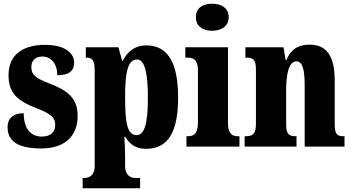

<svg xmlns="http://www.w3.org/2000/svg" viewBox="-20 -791 1899 1036"><path d="M203 10C333 10 399 -60 399 -166C399 -266 338 -305 248 -340C170 -370 149 -388 149 -430C149 -466 174 -486 208 -486C253 -486 289 -451 289 -385C352 -385 380 -408 380 -453C380 -501 336 -549 222 -549C104 -549 26 -496 26 -385C26 -287 76 -246 178 -207C246 -180 278 -160 278 -119C278 -83 259 -54 205 -54C149 -54 108 -93 108 -180C60 -180 21 -160 21 -105C21 -39 62 10 203 10Z M426 225H736V169H706C692 169 655 161 655 104V58C655 16 653 -21 651 -53H656C680 -12 713 12 768 12C883 12 941 -72 941 -265C941 -460 881 -546 770 -546C706 -546 666 -511 643 -463H639L619 -536H443V-480H446C474 -480 491 -471 491 -409V106C491 161 453 169 439 169H426ZM717 -62C667 -62 655 -127 655 -266C655 -393 667 -470 720 -470C761 -470 778 -395 778 -264C778 -128 761 -62 717 -62Z M1125 -625C1173 -625 1214 -649 1214 -698C1214 -749 1173 -771 1125 -771C1075 -771 1037 -749 1037 -698C1037 -649 1075 -625 1125 -625ZM986 0H1272V-56H1263C1232 -56 1210 -71 1210 -127V-536H980V-480H995C1025 -480 1048 -465 1048 -413V-129C1048 -72 1027 -56 995 -56H986Z M1300 0H1580V-56H1577C1540 -56 1524 -65 1524 -121V-306C1524 -386 1537 -460 1579 -460C1615 -460 1624 -410 1624 -325V0H1839V-56H1835C1798 -56 1786 -65 1786 -126V-357C1786 -492 1740 -550 1651 -550C1578 -550 1546 -515 1525 -467H1521L1510 -536H1304V-480H1308C1344 -480 1361 -471 1361 -416V-124C1361 -65 1342 -56 1304 -56H1300Z"/></svg>

Font: Noto Serif Devanagari ExtraCondensed Black
Style: Regular
Weight: 900
Width: 2
Designer: Universal Thirst, Indian Type Foundry and the Monotype Design Team
Foundry: Monotype Imaging Inc.
Version: Version 2.004